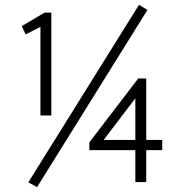

<svg xmlns="http://www.w3.org/2000/svg" viewBox="-20 -752 760 793"><path d="M539 0V-132H349V-164L551 -428H584V-174H650V-132H584V0ZM539 -174V-346L408 -174ZM192 -700V-275H147V-641L86 -610L70 -644L164 -700ZM97 1 554 -732 589 -711 133 21Z"/></svg>

Font: Julius Sans One
Style: Regular
Weight: 400
Designer: Luciano Vergara
Foundry: LatinoType
Version: Version 1.001